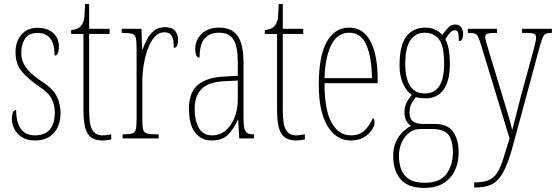

<svg xmlns="http://www.w3.org/2000/svg" viewBox="-20 -677 2719 939"><path d="M151 10Q111 10 86 -7Q61 -24 49.5 -48Q38 -72 38 -93Q38 -139 59 -139Q59 -80 81.5 -47.5Q104 -15 152 -15Q198 -15 223 -43Q248 -71 248 -129Q248 -163 232.5 -194Q217 -225 164 -259Q124 -288 100 -312.5Q76 -337 66 -362.5Q56 -388 56 -421Q56 -475 85 -508Q114 -541 164 -541Q211 -541 239.5 -516Q268 -491 268 -450Q268 -405 247 -405Q247 -516 164 -516Q121 -516 102.5 -488Q84 -460 84 -420Q84 -379 107 -347Q130 -315 178 -283Q237 -246 256.5 -208Q276 -170 276 -126Q276 -62 243 -26Q210 10 151 10Z M482 10Q431 10 409.5 -22.5Q388 -55 388 -141V-511H328V-530Q364 -533 378 -553Q391 -570 393 -596Q395 -622 396 -657H416V-536H516V-511H416V-140Q416 -65 432.5 -40Q449 -15 480 -15Q492 -15 501.5 -16.5Q511 -18 524 -20V5Q499 10 482 10Z M580 0V-20H581Q612 -20 626 -24Q640 -28 644 -44Q648 -60 648 -96V-440Q648 -476 644 -492Q640 -508 625 -512Q610 -516 578 -516H575V-536H672L675 -435H677Q686 -459 699 -484.5Q712 -510 733.5 -527Q755 -544 787 -544Q821 -544 836 -526.5Q851 -509 851 -483Q851 -466 846.5 -454.5Q842 -443 830 -443Q830 -462 827.5 -479Q825 -496 815.5 -507.5Q806 -519 783 -519Q756 -519 736 -496.5Q716 -474 702.5 -437Q689 -400 682.5 -357.5Q676 -315 676 -274V-96Q676 -60 680 -44Q684 -28 699 -24Q714 -20 745 -20H756V0Z M1015 10Q965 10 934.5 -28.5Q904 -67 904 -146Q904 -224 947.5 -261.5Q991 -299 1080 -303L1143 -306V-371Q1143 -451 1121.5 -484Q1100 -517 1052 -517Q1005 -517 980.5 -488.5Q956 -460 956 -395Q935 -395 935 -438Q935 -482 966.5 -512Q998 -542 1053 -542Q1112 -542 1141.5 -502.5Q1171 -463 1171 -366V-103Q1171 -66 1175.5 -48.5Q1180 -31 1190.5 -25.5Q1201 -20 1220 -20H1222V0H1150L1145 -91H1143Q1124 -48 1096 -19Q1068 10 1015 10ZM1017 -15Q1055 -15 1083 -38.5Q1111 -62 1127 -102Q1143 -142 1143 -191V-283L1081 -280Q1001 -277 966.5 -242.5Q932 -208 932 -146Q932 -88 952.5 -51.5Q973 -15 1017 -15Z M1429 10Q1378 10 1356.5 -22.5Q1335 -55 1335 -141V-511H1275V-530Q1311 -533 1325 -553Q1338 -570 1340 -596Q1342 -622 1343 -657H1363V-536H1463V-511H1363V-140Q1363 -65 1379.5 -40Q1396 -15 1427 -15Q1439 -15 1448.5 -16.5Q1458 -18 1471 -20V5Q1446 10 1429 10Z M1696 10Q1624 10 1581.5 -61Q1539 -132 1539 -262Q1539 -403 1578 -472.5Q1617 -542 1688 -542Q1757 -542 1792 -474.5Q1827 -407 1827 -291V-270H1567Q1567 -140 1601.5 -77.5Q1636 -15 1696 -15Q1740 -15 1765.5 -41.5Q1791 -68 1803 -99Q1807 -97 1809.5 -92Q1812 -87 1812 -77Q1812 -62 1798.5 -41.5Q1785 -21 1759.5 -5.5Q1734 10 1696 10ZM1799 -295Q1798 -394 1772.5 -455.5Q1747 -517 1688 -517Q1630 -517 1600 -457Q1570 -397 1567 -295Z M2056 242Q1975 242 1939 199.5Q1903 157 1903 87Q1903 43 1917.5 13.5Q1932 -16 1952 -34Q1972 -52 1990 -61Q1978 -69 1968 -85Q1958 -101 1958 -130Q1958 -156 1969.5 -177Q1981 -198 1994 -213Q1969 -229 1951.5 -267Q1934 -305 1934 -357Q1934 -456 1967.5 -499Q2001 -542 2061 -542Q2088 -542 2110 -531Q2132 -520 2143 -506Q2157 -525 2171 -541Q2185 -557 2207 -557Q2226 -557 2235.5 -543.5Q2245 -530 2245 -512Q2245 -476 2224 -476Q2224 -504 2221 -516.5Q2218 -529 2203 -529Q2194 -529 2183.5 -519.5Q2173 -510 2158 -485Q2168 -466 2174 -438Q2180 -410 2180 -362Q2180 -283 2150 -239.5Q2120 -196 2061 -196Q2051 -196 2036.5 -197.5Q2022 -199 2014 -202Q2002 -188 1992.5 -170.5Q1983 -153 1983 -126Q1983 -96 1999.5 -83.5Q2016 -71 2047 -71H2104Q2170 -71 2196.5 -32Q2223 7 2223 67Q2223 146 2179.5 194Q2136 242 2056 242ZM2058 -220Q2152 -220 2152 -365Q2152 -451 2127.5 -484Q2103 -517 2056 -517Q2013 -517 1987.5 -481Q1962 -445 1962 -364Q1962 -294 1985.5 -257Q2009 -220 2058 -220ZM2057 217Q2131 217 2163 174Q2195 131 2195 67Q2195 14 2174.5 -16Q2154 -46 2092 -46H2035Q2005 -46 1981.5 -28Q1958 -10 1944.5 20Q1931 50 1931 86Q1931 122 1942 151.5Q1953 181 1980.5 199Q2008 217 2057 217Z M2299 215Q2342 215 2367.5 205Q2393 195 2409.5 171Q2426 147 2439.5 105Q2453 63 2472 0L2334 -453Q2325 -482 2319 -495.5Q2313 -509 2302.5 -512.5Q2292 -516 2269 -516H2268V-536H2411V-516H2408Q2374 -516 2363.5 -512Q2353 -508 2353 -495Q2353 -487 2358.5 -468.5Q2364 -450 2372 -423L2432 -225Q2451 -164 2465 -116Q2479 -68 2485 -41Q2492 -69 2503 -110Q2514 -151 2526 -201L2587 -424Q2593 -447 2597.5 -465Q2602 -483 2602 -494Q2602 -505 2594.5 -510.5Q2587 -516 2551 -516H2533V-536H2679V-516H2674Q2656 -516 2647 -510.5Q2638 -505 2631.5 -487Q2625 -469 2615 -432L2490 30Q2472 97 2454 138.5Q2436 180 2415 202Q2394 224 2366 232Q2338 240 2300 240H2299Z"/></svg>

Font: Noto Serif Ethiopic ExtraCondensed Thin
Style: Regular
Weight: 100
Width: 2
Designer: Monotype Design Team
Foundry: Monotype Imaging Inc.
Version: Version 2.102; ttfautohint (v1.8.4.7-5d5b)